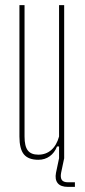

<svg xmlns="http://www.w3.org/2000/svg" viewBox="-20 -620 331 751"><path d="M130 5Q91 5 73.5 -16.2Q56 -37.5 56 -86V-600H76V-86Q76 -48 88.8 -31.5Q101.5 -15 130 -15Q159.5 -15 180.5 -33.2Q201.5 -51.5 211 -86V-600H231V0H211V-47H203Q193.5 -22.5 174.5 -8.8Q155.5 5 130 5ZM273 111H246Q217.5 111 205.8 96.5Q194 82 199 56L211 -1H231L219 56Q215.5 74.5 221.8 83.8Q228 93 246 93H273Z"/></svg>

Font: Big Shoulders Thin
Style: Regular
Weight: 100
Designer: Patric King
Foundry: XO Type Co
Version: Version 2.002